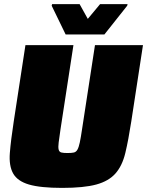

<svg xmlns="http://www.w3.org/2000/svg" viewBox="-20 -908 717 936"><path d="M23 0ZM443 -688H677L620 -316Q606 -225 591 -162.5Q576 -100 543 -62.5Q510 -25 449.5 -8.5Q389 8 283 8Q177 8 121 -8.5Q65 -25 44 -62.5Q23 -100 28 -162.5Q33 -225 47 -316L104 -688H338L275 -278Q269 -237 266 -213.5Q263 -190 266 -178.5Q269 -167 279.5 -164.5Q290 -162 309 -162Q329 -162 340 -164.5Q351 -167 357.5 -178.5Q364 -190 369 -213.5Q374 -237 380 -278ZM232 -740ZM300 -740 232 -880 234 -888H368L408 -816L468 -888H602L600 -880L489 -740Z"/></svg>

Font: Azeri Sans Black
Style: Italic
Weight: 900
Designer: Hector Gatti & Omnibus-Type (original fonts) / Cristiano Sobral (main changes and remastering)
Foundry: Omnibus-Type
Version: Version 0.07;August 21, 2020;FontCreator 13.0.0.2681 64-bit;